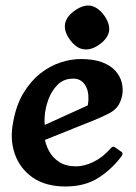

<svg xmlns="http://www.w3.org/2000/svg" viewBox="-20 -665 493 696"><path d="M420 -98Q383 -49 334.5 -19Q286 11 218 11Q145 11 98.5 -21.5Q52 -54 33.5 -107.5Q15 -161 28 -224Q39 -285 65.5 -328.5Q92 -372 126.5 -399Q161 -426 199 -438.5Q237 -451 273 -451Q320 -451 351 -439Q382 -427 399 -407.5Q416 -388 421.5 -365Q427 -342 423 -320Q418 -295 406.5 -279.5Q395 -264 374.5 -253.5Q354 -243 323 -230L86 -135L87 -187L360 -311L277 -225Q299 -268 300.5 -303Q302 -338 287 -359Q272 -380 246 -380Q211 -380 189 -358Q167 -336 155.5 -304.5Q144 -273 142 -243.5Q140 -214 145 -200L141 -170Q144 -143 157.5 -118Q171 -93 195 -77.5Q219 -62 256 -62Q285 -62 318.5 -78Q352 -94 380 -126Q389 -137 397 -131L421 -114Q428 -109 420 -98ZM310 -644Q337 -638 359 -607Q380 -576 375 -550Q369 -523 338 -502Q307 -481 280 -487Q255 -491 232 -523Q211 -553 216 -580Q222 -607 253 -628Q284 -649 310 -644Z"/></svg>

Font: Young Serif Light
Style: Italic
Weight: 300
Italic angle: -10.979°
Designer: Bastien Sozeau
Foundry: NBR — Bastien Sozeau
Version: Version 5.001